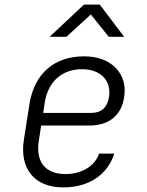

<svg xmlns="http://www.w3.org/2000/svg" viewBox="-20 -805 640 835"><path d="M196 -645H269L375 -742L453 -645H520L414 -785H345ZM255 10C366 10 447 -44 477 -137H411C392 -82 335 -48 264 -48C176 -48 134 -103 149 -194L159 -259H368C453 -259 508 -302 520 -383C536 -482 467 -560 346 -560C215 -560 129 -484 108 -352L84 -198C64 -72 129 10 255 10ZM168 -314 174 -356C188 -449 248 -504 337 -504C421 -504 465 -451 454 -383C446 -336 420 -314 377 -314Z"/></svg>

Font: JetBrains Mono ExtraLight
Style: Italic
Weight: 240
Italic angle: -9°
Monospace: yes
Designer: Philipp Nurullin, Konstantin Bulenkov
Foundry: JetBrains
Version: Version 2.305